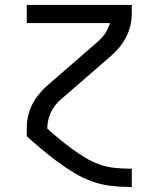

<svg xmlns="http://www.w3.org/2000/svg" viewBox="-20 -550 640 775"><path d="M511 205Q471 205 430.5 200.5Q390 196 352 182.5Q314 169 279.5 148Q245 127 212.5 103Q180 79 149 53Q118 27 88 0V-33Q88 -58 93.5 -82Q99 -106 110 -128Q121 -150 136.5 -169Q152 -188 170 -204L375 -382Q392 -397 405 -416Q418 -435 424 -457H88V-530H512V-497Q512 -472 506.5 -448Q501 -424 490 -402Q479 -380 463.5 -361Q448 -342 430 -326L225 -148Q200 -127 185.5 -96.5Q171 -66 171 -33V-31Q195 -9 220 11.5Q245 32 271 51Q297 70 325 87Q353 104 383.5 114.5Q414 125 446.5 128Q479 131 511 131H512V205Z"/></svg>

Font: Iosevka Curly Extended
Style: Regular
Weight: 400
Width: 7
Monospace: yes
Designer: Belleve Invis
Foundry: Belleve Invis
Version: Version 11.1.0; ttfautohint (v1.8.3)